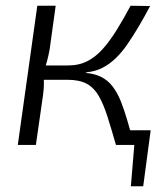

<svg xmlns="http://www.w3.org/2000/svg" viewBox="-20 -505 565 669"><path d="M505 -51 479 144H436L448 0H400L407 -51ZM503 -484Q482 -444 462 -410.5Q442 -377 423 -349.5Q404 -322 382.5 -301.5Q361 -281 336.5 -268.5Q312 -256 281 -253L279 -251Q311 -248 333.5 -236.5Q356 -225 372.5 -203.5Q389 -182 401 -152Q413 -122 424 -84Q435 -46 448 0H384Q368 -56 354.5 -98.5Q341 -141 324.5 -170Q308 -199 282.5 -213Q257 -227 215 -227L218 -277Q256 -277 285.5 -292.5Q315 -308 339.5 -336Q364 -364 387.5 -402Q411 -440 435 -485ZM174 -485 153 -333Q149 -311 144 -292.5Q139 -274 132 -252Q133 -233 133 -214.5Q133 -196 130 -174L105 0H42L110 -485ZM249 -277 243 -227H117L124 -277Z"/></svg>

Font: Exo 2 Light
Style: Italic
Weight: 300
Italic angle: -8°
Designer: Natanael Gama
Foundry: Natanael Gama
Version: Version 2.010